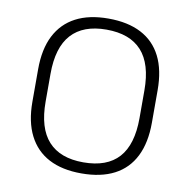

<svg xmlns="http://www.w3.org/2000/svg" viewBox="-80 -786 863 872"><g transform="rotate(10 351.5 -350.0)"><path d="M351 7Q262 7 201 -25Q140 -57 108 -120Q76 -183 76 -275V-425Q76 -518 108 -580.5Q140 -643 201 -675Q262 -707 351 -707Q441 -707 502.5 -675Q564 -643 595.5 -580.5Q627 -518 627 -425V-275Q627 -183 595.5 -120Q564 -57 502.5 -25Q441 7 351 7ZM351 -44Q460 -44 514 -104Q568 -164 568 -286V-414Q568 -536 513.5 -596Q459 -656 351 -656Q244 -656 189.5 -596Q135 -536 135 -414V-286Q135 -164 189.5 -104Q244 -44 351 -44Z"/></g></svg>

Font: Pathway Extreme 28pt ExtraLight
Style: Regular
Weight: 250
Designer: Eduardo Rodriguez Tunni
Foundry: Eduardo Rodriguez Tunni
Version: Version 1.001;gftools[0.9.26]